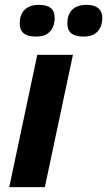

<svg xmlns="http://www.w3.org/2000/svg" viewBox="-20 -772 442 792"><path d="M165 0H18.1L133.8 -545.9H280.8ZM61.5 -674.8Q61.5 -712.9 82.3 -732.4Q103 -752 140.6 -752Q205.6 -752 205.6 -699.2Q205.6 -663.6 186.5 -642.3Q167.5 -621.1 127.4 -621.1Q61.5 -621.1 61.5 -674.8ZM257.8 -674.8Q257.8 -712.9 278.3 -732.4Q298.8 -752 336.9 -752Q368.7 -752 385.3 -738.3Q401.9 -724.6 401.9 -699.2Q401.9 -663.6 382.6 -642.3Q363.3 -621.1 323.7 -621.1Q257.8 -621.1 257.8 -674.8Z"/></svg>

Font: TypoPRO Open Sans
Style: Bold Italic
Weight: 700
Italic angle: -12°
Foundry: Ascender Corporation
Version: Version 1.10